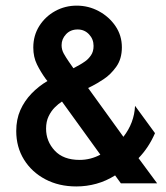

<svg xmlns="http://www.w3.org/2000/svg" viewBox="-20 -657 596 688"><path d="M253.5 11.1Q191 11.1 142.4 -14.6Q93.8 -40.3 66 -85.1Q38.2 -129.9 38.2 -187.5Q38.2 -229.2 52.8 -262.2Q67.4 -295.1 92.7 -321.5Q118.1 -347.9 150 -366.7L143.8 -374.3Q125.7 -399.3 112.5 -426Q99.3 -452.8 99.3 -486.8Q99.3 -529.9 120.8 -563.9Q142.4 -597.9 177.8 -617.4Q213.2 -636.8 254.9 -636.8Q297.2 -636.8 334 -617Q370.8 -597.2 393.8 -563.5Q416.7 -529.9 416.7 -487.5Q416.7 -445.8 396.5 -417.7Q376.4 -389.6 351.4 -373.3Q326.4 -356.9 311.1 -349.3L295.8 -341.7L422.2 -166.7Q461.1 -216.7 463.9 -277.8L535.4 -179.9Q513.2 -128.5 476.4 -90.3L543.1 0H413.2L392.4 -28.5Q360.4 -8.3 325.3 1.4Q290.3 11.1 253.5 11.1ZM265.3 -84Q285.4 -84 304.2 -88.9Q322.9 -93.8 339.6 -102.8L202.1 -293.1Q189.6 -285.4 176.4 -272.2Q163.2 -259 154.2 -240.3Q145.1 -221.5 145.1 -195.8Q145.1 -150.7 176 -117.4Q206.9 -84 265.3 -84ZM243.1 -412.5 266 -425Q273.6 -429.2 285.1 -437.2Q296.5 -445.1 305.9 -458.7Q315.3 -472.2 315.3 -492.4Q315.3 -516.7 299 -534Q282.6 -551.4 258.3 -551.4Q232.6 -551.4 216.7 -534.4Q200.7 -517.4 200.7 -495.1Q200.7 -479.2 208.3 -465.3Q216 -451.4 227.1 -435.4Z"/></svg>

Font: Afacad SemiBold
Style: Regular
Weight: 600
Designer: Kristian Moeller
Foundry: Dicotype
Version: Version 1.000